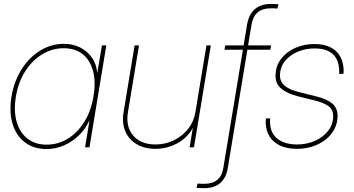

<svg xmlns="http://www.w3.org/2000/svg" viewBox="-20 -755 1813 984"><path d="M217.8 8.8Q153.3 8.8 108.4 -24.9Q63.5 -58.6 44.7 -119.4Q25.9 -180.2 39.1 -260.7Q52.7 -340.8 91.8 -401.6Q130.9 -462.4 186.8 -496.3Q242.7 -530.3 306.6 -530.3Q355 -530.3 392.1 -511Q429.2 -491.7 451.9 -458.5Q474.6 -425.3 478 -382.8H479L502.4 -522.5H524.9L438.5 0H416L438.5 -136.7H437.5Q418.9 -95.2 385.5 -62.3Q352.1 -29.3 308.8 -10.3Q265.6 8.8 217.8 8.8ZM218.8 -13.7Q277.8 -13.7 327.9 -44.4Q377.9 -75.2 412.4 -130.9Q446.8 -186.5 459 -260.7Q471.7 -335.4 456.8 -391.1Q441.9 -446.8 403.8 -477.3Q365.7 -507.8 306.2 -507.8Q248.5 -507.8 197.3 -477.3Q146 -446.8 110.1 -391.1Q74.2 -335.4 61.5 -260.7Q49.3 -186.5 65.4 -130.9Q81.5 -75.2 121.1 -44.4Q160.6 -13.7 218.8 -13.7Z M776.4 7.8Q720.7 7.8 680.7 -15.9Q640.6 -39.6 622.3 -81.8Q604 -124 613.3 -179.7L669.9 -522.5H692.4L635.7 -179.7Q623.5 -105.5 662.8 -60.1Q702.1 -14.6 776.4 -14.6Q827.1 -14.6 870.8 -35.9Q914.6 -57.1 944.1 -94.5Q973.6 -131.8 981.4 -179.7L1038.1 -522.5H1060.5L974.1 0H951.7L971.2 -117.2H977.1Q948.7 -54.7 893.8 -23.4Q838.9 7.8 776.4 7.8Z M1369.6 -522.5 1365.7 -500H1130.4L1134.3 -522.5ZM1026.4 209.5Q1019.5 209.5 1012.9 209.2Q1006.3 209 1000 208.5Q993.7 208 987.3 207.5L992.7 185.5Q1002 186.5 1009.8 186.8Q1017.6 187 1027.3 187Q1068.4 187 1093.3 167Q1118.2 147 1124.5 105.5L1246.6 -630.9Q1252.9 -665.5 1268.6 -688.5Q1284.2 -711.4 1309.3 -723.1Q1334.5 -734.9 1367.7 -734.9Q1378.4 -734.9 1387.9 -734.4Q1397.5 -733.9 1407.2 -732.9L1401.4 -710.9Q1392.6 -711.9 1385 -712.2Q1377.4 -712.4 1367.2 -712.4Q1326.2 -712.4 1301.5 -692.4Q1276.9 -672.4 1269.5 -630.9L1147.5 105.5Q1142.1 140.1 1126.2 163.3Q1110.4 186.5 1085.2 198Q1060.1 209.5 1026.4 209.5Z M1502.4 7.8Q1451.2 7.8 1415.5 -8.8Q1379.9 -25.4 1361.3 -55.7Q1342.8 -85.9 1341.8 -127.4Q1341.8 -132.8 1342.3 -137.5Q1342.8 -142.1 1342.8 -147.9L1364.7 -148.4Q1358.9 -83 1396.2 -48.8Q1433.6 -14.6 1502.9 -14.6Q1552.7 -14.6 1594.7 -33.4Q1636.7 -52.2 1662.1 -85Q1687.5 -117.7 1687.5 -160.2Q1687.5 -193.8 1663.1 -211.4Q1638.7 -229 1592.8 -240.2L1507.8 -261.2Q1452.1 -275.4 1422.1 -300.3Q1392.1 -325.2 1392.1 -366.7Q1392.1 -415 1419.4 -451.7Q1446.8 -488.3 1491.9 -508.8Q1537.1 -529.3 1590.8 -529.3Q1661.6 -529.3 1700.2 -494.6Q1738.8 -460 1741.2 -395Q1741.2 -390.6 1741.2 -386.5Q1741.2 -382.3 1740.2 -377L1718.3 -376Q1721.2 -440.9 1689.7 -473.9Q1658.2 -506.8 1591.3 -506.8Q1544.9 -506.8 1504.6 -489.5Q1464.4 -472.2 1439.7 -440.9Q1415 -409.7 1415 -368.2Q1415 -335 1440.2 -314.7Q1465.3 -294.4 1513.7 -282.7L1599.6 -261.2Q1652.8 -248.5 1681.4 -225.6Q1710 -202.6 1710 -161.6Q1710 -124 1693.6 -93Q1677.2 -62 1648.4 -39.3Q1619.6 -16.6 1582 -4.4Q1544.4 7.8 1502.4 7.8Z"/></svg>

Font: Inter 28pt Thin
Style: Italic
Weight: 250
Italic angle: -9.3988°
Designer: Rasmus Andersson
Foundry: rsms
Version: Version 4.001;git-66647c0bb